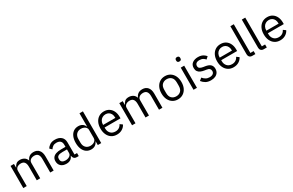

<svg xmlns="http://www.w3.org/2000/svg" viewBox="210 -2303 5924 3877"><g transform="rotate(-30 3171.5 -364.0)"><path d="M165 0H85V-516H165V-432H169Q186 -472 217 -500Q248 -528 308 -528Q359 -528 402 -503.5Q445 -479 466 -423H468Q482 -465 520.5 -496.5Q559 -528 625 -528Q704 -528 748.5 -476.5Q793 -425 793 -331V0H713V-317Q713 -385 686 -420.5Q659 -456 600 -456Q569 -456 541 -445.5Q513 -435 496 -413Q479 -391 479 -358V0H399V-317Q399 -386 372 -421Q345 -456 288 -456Q257 -456 228.5 -445.5Q200 -435 182.5 -413Q165 -391 165 -358Z M1378 0H1333Q1301 0 1281 -13.5Q1261 -27 1252 -51Q1243 -75 1243 -106V-113L1274 -84H1239Q1223 -37 1183.5 -12.5Q1144 12 1090 12Q1008 12 962.5 -30Q917 -72 917 -144Q917 -193 941 -226.5Q965 -260 1013.5 -277.5Q1062 -295 1137 -295H1239V-346Q1239 -401 1209 -430Q1179 -459 1117 -459Q1071 -459 1039 -438Q1007 -417 986 -382L938 -427Q959 -468 1005 -498Q1051 -528 1121 -528Q1214 -528 1266.5 -482Q1319 -436 1319 -354V-70H1378ZM1239 -235H1133Q1065 -235 1033 -215Q1001 -195 1001 -157V-136Q1001 -98 1029 -77Q1057 -56 1103 -56Q1143 -56 1173.5 -68.5Q1204 -81 1221.5 -102.5Q1239 -124 1239 -150Z M1822 0V-84H1818Q1795 -36 1757.5 -12Q1720 12 1667 12Q1603 12 1555.5 -21Q1508 -54 1482.5 -115Q1457 -176 1457 -258Q1457 -341 1482.5 -401.5Q1508 -462 1555.5 -495Q1603 -528 1667 -528Q1720 -528 1759 -504.5Q1798 -481 1818 -432H1822V-740H1902V0ZM1689 -60Q1726 -60 1756 -72.5Q1786 -85 1804 -108.5Q1822 -132 1822 -165V-357Q1822 -386 1804 -408Q1786 -430 1756 -443Q1726 -456 1689 -456Q1622 -456 1582.5 -413.5Q1543 -371 1543 -302V-214Q1543 -145 1582.5 -102.5Q1622 -60 1689 -60Z M2266 12Q2196 12 2144 -21.5Q2092 -55 2063 -115.5Q2034 -176 2034 -258Q2034 -340 2063 -400.5Q2092 -461 2144 -494.5Q2196 -528 2266 -528Q2335 -528 2385 -495.5Q2435 -463 2462 -406Q2489 -349 2489 -276V-238H2118V-214Q2118 -147 2158.5 -102.5Q2199 -58 2271 -58Q2320 -58 2356.5 -81Q2393 -104 2413 -147L2470 -106Q2445 -54 2392 -21Q2339 12 2266 12ZM2266 -461Q2223 -461 2189.5 -441Q2156 -421 2137 -385.5Q2118 -350 2118 -305V-298H2403V-309Q2403 -355 2386 -389Q2369 -423 2338 -442Q2307 -461 2266 -461Z M2701 0H2621V-516H2701V-432H2705Q2722 -472 2753 -500Q2784 -528 2844 -528Q2895 -528 2938 -503.5Q2981 -479 3002 -423H3004Q3018 -465 3056.5 -496.5Q3095 -528 3161 -528Q3240 -528 3284.5 -476.5Q3329 -425 3329 -331V0H3249V-317Q3249 -385 3222 -420.5Q3195 -456 3136 -456Q3105 -456 3077 -445.5Q3049 -435 3032 -413Q3015 -391 3015 -358V0H2935V-317Q2935 -386 2908 -421Q2881 -456 2824 -456Q2793 -456 2764.5 -445.5Q2736 -435 2718.5 -413Q2701 -391 2701 -358Z M3689 12Q3620 12 3567.5 -21.5Q3515 -55 3485.5 -115.5Q3456 -176 3456 -258Q3456 -340 3485.5 -400.5Q3515 -461 3567.5 -494.5Q3620 -528 3689 -528Q3758 -528 3810.5 -494.5Q3863 -461 3892.5 -400.5Q3922 -340 3922 -258Q3922 -176 3892.5 -115.5Q3863 -55 3810.5 -21.5Q3758 12 3689 12ZM3689 -59Q3754 -59 3795 -99Q3836 -139 3836 -221V-295Q3836 -377 3795 -417Q3754 -457 3689 -457Q3625 -457 3583.5 -417Q3542 -377 3542 -295V-221Q3542 -139 3583.5 -99Q3625 -59 3689 -59Z M4094 -637Q4069 -637 4057 -649.5Q4045 -662 4045 -682V-695Q4045 -715 4057 -727.5Q4069 -740 4094 -740Q4120 -740 4131.5 -727.5Q4143 -715 4143 -695V-682Q4143 -662 4131.5 -649.5Q4120 -637 4094 -637ZM4054 0V-516H4134V0Z M4459 12Q4388 12 4339 -15.5Q4290 -43 4255 -89L4312 -135Q4342 -98 4379 -77Q4416 -56 4465 -56Q4516 -56 4544.5 -78Q4573 -100 4573 -140Q4573 -170 4553.5 -192Q4534 -214 4483 -221L4442 -227Q4395 -234 4357 -250.5Q4319 -267 4297.5 -297.5Q4276 -328 4276 -376Q4276 -453 4328.5 -490.5Q4381 -528 4460 -528Q4502 -528 4534.5 -518Q4567 -508 4593 -489.5Q4619 -471 4640 -445L4587 -397Q4570 -421 4537 -440.5Q4504 -460 4454 -460Q4405 -460 4379 -438.5Q4353 -417 4353 -380Q4353 -343 4378.5 -325.5Q4404 -308 4452 -300L4492 -294Q4578 -281 4614 -244.5Q4650 -208 4650 -149Q4650 -99 4627 -63Q4604 -27 4561 -7.5Q4518 12 4459 12Z M4985 12Q4915 12 4863 -21.5Q4811 -55 4782 -115.5Q4753 -176 4753 -258Q4753 -340 4782 -400.5Q4811 -461 4863 -494.5Q4915 -528 4985 -528Q5054 -528 5104 -495.5Q5154 -463 5181 -406Q5208 -349 5208 -276V-238H4837V-214Q4837 -147 4877.5 -102.5Q4918 -58 4990 -58Q5039 -58 5075.5 -81Q5112 -104 5132 -147L5189 -106Q5164 -54 5111 -21Q5058 12 4985 12ZM4985 -461Q4942 -461 4908.5 -441Q4875 -421 4856 -385.5Q4837 -350 4837 -305V-298H5122V-309Q5122 -355 5105 -389Q5088 -423 5057 -442Q5026 -461 4985 -461Z M5496 0H5425Q5384 0 5362 -23.5Q5340 -47 5340 -83V-740H5420V-70H5496Z M5763 0H5692Q5651 0 5629 -23.5Q5607 -47 5607 -83V-740H5687V-70H5763Z M6073 12Q6003 12 5951 -21.5Q5899 -55 5870 -115.5Q5841 -176 5841 -258Q5841 -340 5870 -400.5Q5899 -461 5951 -494.5Q6003 -528 6073 -528Q6142 -528 6192 -495.5Q6242 -463 6269 -406Q6296 -349 6296 -276V-238H5925V-214Q5925 -147 5965.5 -102.5Q6006 -58 6078 -58Q6127 -58 6163.5 -81Q6200 -104 6220 -147L6277 -106Q6252 -54 6199 -21Q6146 12 6073 12ZM6073 -461Q6030 -461 5996.5 -441Q5963 -421 5944 -385.5Q5925 -350 5925 -305V-298H6210V-309Q6210 -355 6193 -389Q6176 -423 6145 -442Q6114 -461 6073 -461Z"/></g></svg>

Font: IBM Plex Sans Var
Style: Regular
Weight: 400
Designer: Mike Abbink, Paul van der Laan, Pieter van Rosmalen
Foundry: Bold Monday
Version: Version 3.000